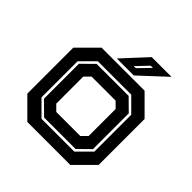

<svg xmlns="http://www.w3.org/2000/svg" viewBox="-180 -838 987 987"><g transform="rotate(45 314.0 -344.0)"><path d="M158 0 55 -103V-437L158 -540H470.5L573.5 -437V-103L470.5 0ZM198 -63H436.5L509.5 -136V-404L436.5 -477H194L120 -403V-141ZM203 -77 134 -145V-399L199 -463H431.5L495.5 -400V-140L431.5 -77ZM227 -141.5H401.5L432 -172V-368L401.5 -398.5H227L196.5 -368V-172ZM252.5 -556 374.5 -688H518L376 -556ZM342 -590H357L418 -653H402Z"/></g></svg>

Font: Tourney
Style: Bold
Weight: 700
Designer: Tyler Finck
Foundry: Etcetera Type Co
Version: Version 1.015